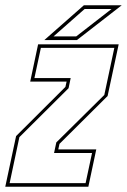

<svg xmlns="http://www.w3.org/2000/svg" viewBox="-30 -708 482 728"><path d="M-10 0 31 -192 218 -378.5 222.5 -398.5H84.5L114.5 -540H420L378 -344L195.5 -162.5L191 -141.5H335L305 0ZM6.5 -13.5H294.5L319 -128H175L183.5 -168L365.5 -348L403.5 -526.5H125L100.5 -412H238L230 -373.5L43.5 -188ZM138 -556 288 -688H431.5L261.5 -556ZM173 -570H259L393 -674H291Z"/></svg>

Font: Tourney Condensed Thin
Style: Italic
Weight: 100
Width: 3
Italic angle: -12°
Designer: Tyler Finck
Foundry: Etcetera Type Co
Version: Version 1.010; ttfautohint (v1.8.3)